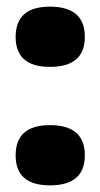

<svg xmlns="http://www.w3.org/2000/svg" viewBox="-20 -552 302 577"><path d="M130 5Q27 5 27 -85Q27 -176 130 -176Q235 -176 235 -85Q235 5 130 5ZM130 -351Q27 -351 27 -441Q27 -532 130 -532Q235 -532 235 -441Q235 -351 130 -351Z"/></svg>

Font: Bricolage Grotesque 12pt ExtraBold
Style: Regular
Weight: 800
Designer: Mathieu Triay
Foundry: Atelier Triay
Version: Version 1.001; ttfautohint (v1.8.4.7-5d5b);gftools[0.9.33.de